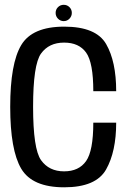

<svg xmlns="http://www.w3.org/2000/svg" viewBox="-20 -794 560 818"><path d="M253.5 4Q389 4 432 -72Q475 -148 475 -271.5H377.5Q377.5 -151.5 346.8 -107.8Q316 -64 253 -64Q189 -64 155 -111.5Q121 -159 121 -339Q121 -519 154.8 -565.8Q188.5 -612.5 253 -612.5Q316.5 -612.5 347 -569.8Q377.5 -527 377.5 -405.5H475Q475 -532 432.2 -606.2Q389.5 -680.5 253.5 -680.5Q117.5 -680.5 70.5 -602Q23.5 -523.5 23.5 -339Q23.5 -154.5 70.5 -75.2Q117.5 4 253.5 4ZM251.5 -704Q266 -704 276 -714.5Q286 -725 286 -739Q286 -753.5 276 -763.5Q266 -773.5 251.5 -773.5Q237 -773.5 227 -763.5Q217 -753.5 217 -739Q217 -724.5 227.2 -714.2Q237.5 -704 251.5 -704Z"/></svg>

Font: Anybody SemiCondensed
Style: Regular
Weight: 400
Width: 4
Version: Version 1.113;gftools[0.9.25]